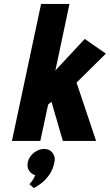

<svg xmlns="http://www.w3.org/2000/svg" viewBox="-20 -720 561 981"><path d="M130 221 153 241Q152 241 165 234Q178 227 197 211.5Q216 196 233.5 170.5Q251 145 258 109Q264 81 248.5 61Q233 41 206 41Q177 41 152.5 61Q128 81 122 109Q117 133 128 151Q139 169 160 175Q155 187 148.5 198Q142 209 130 221ZM371 -298 521 -446 413 -521 263 -360 335 -700H190L41 0H186L226 -186L243 -200L301 0H471Z"/></svg>

Font: Advent Pro ExtraBold
Style: Italic
Weight: 800
Italic angle: -12°
Version: Version 3.000